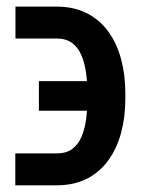

<svg xmlns="http://www.w3.org/2000/svg" viewBox="-20 -552 437 576"><path d="M25.9 -91.8H149.9Q178.7 -91.8 196.5 -105Q214.4 -118.2 224.4 -141.4Q234.4 -164.6 238.3 -194.1Q242.2 -223.6 242.2 -255.9V-272.5Q242.2 -305.2 238 -334.5Q233.9 -363.8 223.9 -387Q213.9 -410.2 195.8 -423.3Q177.7 -436.5 149.4 -436.5H26.4V-532.2H149.4Q201.2 -532.2 240.2 -512.5Q279.3 -492.7 304.9 -457.3Q330.6 -421.9 343.3 -374.5Q356 -327.1 356 -272.5V-255.4Q356 -200.7 343.3 -153.6Q330.6 -106.4 304.9 -71Q279.3 -35.6 240.7 -15.9Q202.1 3.9 149.9 3.9H25.9ZM96.7 -219.7V-308.6H301.3V-219.7Z"/></svg>

Font: Roboto Condensed Medium
Style: Regular
Weight: 500
Designer: Christian Robertson
Foundry: Google
Version: Version 3.0